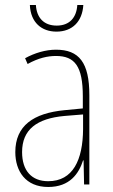

<svg xmlns="http://www.w3.org/2000/svg" viewBox="-20 -801 450 765"><path d="M312 -781H288C285 -732 258 -699 206 -699C154 -699 126 -731 123 -781H99C102 -711 146 -675 205 -675C268 -675 308 -715 312 -781ZM203 -603C162 -603 118 -590 80 -569L90 -546C133 -570 170 -578 203 -578C278 -578 310 -537 310 -417V-369L237 -362C113 -350 41 -300 41 -195C41 -119 82 -56 172 -56C258 -56 294 -109 311 -162H313L315 -66H336V-422C336 -552 295 -603 203 -603ZM237 -339 311 -345V-286C310 -164 271 -79 172 -79C106 -79 68 -121 68 -195C68 -285 127 -329 237 -339Z"/></svg>

Font: Noto Sans Malayalam UI Condensed Thin
Style: Regular
Weight: 100
Width: 3
Designer: Jelle Bosma - Monotype Design Team
Foundry: Monotype Imaging Inc.
Version: Version 2.104